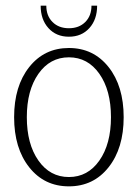

<svg xmlns="http://www.w3.org/2000/svg" viewBox="-20 -655 488 680"><path d="M304 -635H324Q324 -586 296.5 -555.5Q269 -525 224 -525Q179 -525 151.5 -555.5Q124 -586 124 -635H144Q144 -599 166 -577Q188 -555 224 -555Q260 -555 282 -577Q304 -599 304 -635ZM116 -393.5Q75 -335 75 -240Q75 -145 116 -86.5Q157 -28 224 -28Q291 -28 332 -86.5Q373 -145 373 -240Q373 -335 332 -393.5Q291 -452 224 -452Q157 -452 116 -393.5ZM83.5 -62.5Q30 -130 30 -240Q30 -350 83.5 -417.5Q137 -485 224 -485Q311 -485 364.5 -417.5Q418 -350 418 -240Q418 -130 364.5 -62.5Q311 5 224 5Q137 5 83.5 -62.5Z"/></svg>

Font: Glametrix
Style: Light
Weight: 300
Designer: gluk
Foundry: gluk
Version: Version 0.40